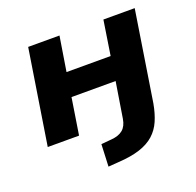

<svg xmlns="http://www.w3.org/2000/svg" viewBox="-122 -624 963 945"><g transform="rotate(-20 360.0 -151.5)"><path d="M290 193 295 77 350 72Q388 69 409.5 51Q431 33 437 -4L467 -191H236L206 0H42L120 -496H284L255 -315H486L514 -496H678L604 -24Q595 26 578.5 64Q562 102 532.5 128.5Q503 155 457 170Q411 185 344 189Z"/></g></svg>

Font: Nunito Sans 10pt SemiExpanded ExtraBold
Style: Italic
Weight: 800
Width: 6
Italic angle: -9°
Designer: Vernon Adams
Foundry: Vernon Adams
Version: Version 3.101;gftools[0.9.27]